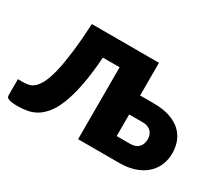

<svg xmlns="http://www.w3.org/2000/svg" viewBox="-102 -722 1052 934"><g transform="rotate(30 424.0 -255.0)"><path d="M633 -335Q687.5 -335 725.8 -321.8Q764 -308.5 788 -285.8Q812 -263 823 -233Q834 -203 834 -170Q834 -132.5 820.5 -101.2Q807 -70 781.2 -47.5Q755.5 -25 718.2 -12.5Q681 0 634 0H402.5V-404H308.5Q302 -311 289 -244.5Q276 -178 258.2 -132.2Q240.5 -86.5 218.5 -58.8Q196.5 -31 171.8 -16.2Q147 -1.5 120.2 3.2Q93.5 8 66 8Q31.5 8 17.2 2.2Q3 -3.5 3 -13.5V-106.5H35.5Q51.5 -106.5 67 -110.8Q82.5 -115 97 -129.2Q111.5 -143.5 124.5 -170.8Q137.5 -198 148.2 -243.8Q159 -289.5 167.2 -356.8Q175.5 -424 180.5 -518.5H557.5V-335ZM633.5 -107Q664.5 -107 680.5 -124.2Q696.5 -141.5 696.5 -169.5Q696.5 -181 692.8 -191.8Q689 -202.5 681.2 -210.8Q673.5 -219 661.5 -223.8Q649.5 -228.5 633.5 -228.5H557.5V-107Z"/></g></svg>

Font: Lato
Style: Regular
Weight: 900
Designer: Lukasz Dziedzic with Adam Twardoch and Botio Nikoltchev
Foundry: tyPoland Lukasz Dziedzic
Version: Version 2.010; 2014-09-01; http://www.latofonts.com/; ttfaut